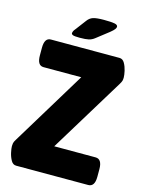

<svg xmlns="http://www.w3.org/2000/svg" viewBox="-129 -951 771 1027"><g transform="rotate(15 256.5 -437.5)"><path d="M64 0Q46 0 35.5 -18.5Q25 -37 20 -59.5Q15 -82 15 -96Q15 -103 16.5 -111.5Q18 -120 27 -134L278 -547H69Q34 -547 34 -603V-645Q34 -700 69 -700H449Q467 -700 477.5 -681.5Q488 -663 493 -640.5Q498 -618 498 -604Q498 -594 496 -586.5Q494 -579 486 -566L234 -153H463Q499 -153 499 -97V-55Q499 0 463 0ZM215 -749Q186 -749 177.5 -752.5Q169 -756 169 -762Q169 -766 171.5 -772.5Q174 -779 182 -788L225 -845Q238 -863 257 -869Q276 -875 316 -875Q357 -875 375 -871.5Q393 -868 393 -857Q393 -851 387 -843Q381 -835 365 -822L297 -769Q282 -757 265 -753Q248 -749 215 -749Z"/></g></svg>

Font: Asap Semi Condensed ExtraBold
Style: Regular
Weight: 800
Width: 4
Designer: Pablo Cosgaya
Foundry: Omnibus-Type
Version: Version 3.001; ttfautohint (v1.8.4.7-5d5b)